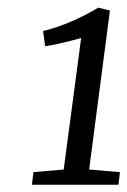

<svg xmlns="http://www.w3.org/2000/svg" viewBox="-20 -920 343 517"><path d="M70 -456.5 151.5 -463.5 198.5 -817.5Q187.5 -814.5 171 -810.2Q154.5 -806 136.5 -802Q118.5 -798 101.5 -795.5L96 -836.5Q114 -840.5 134.2 -847.5Q154.5 -854.5 174.5 -863.2Q194.5 -872 212.8 -881.5Q231 -891 244.5 -899.5L276 -891.5L220 -463.5L303 -456.5L299 -422.5H66Z"/></svg>

Font: Merriweather 7pt Light
Style: Italic
Weight: 300
Italic angle: -7.8°
Designer: Eben Sorkin
Foundry: Eben Sorkin
Version: Version 2.200;gftools[0.9.31]